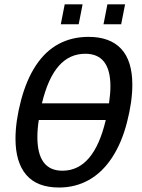

<svg xmlns="http://www.w3.org/2000/svg" viewBox="-20 -835 640 865"><path d="M246.1 9.8Q147 9.8 98.4 -47.1Q49.8 -104 49.8 -210Q49.8 -288.6 74.5 -382.1Q99.1 -475.6 141.6 -540Q184.1 -604.5 243.9 -636.7Q303.7 -668.9 378.9 -668.9Q475.6 -668.9 525.9 -615Q576.2 -561 576.2 -453.1Q576.2 -377.4 552.2 -284.2Q528.3 -190.9 484.4 -124.3Q440.4 -57.6 379.9 -23.9Q319.3 9.8 246.1 9.8ZM261.2 -65.9Q402.8 -65.9 456.5 -294.4H154.8Q148.4 -254.4 148.4 -217.8Q148.4 -65.9 261.2 -65.9ZM364.3 -592.8Q293 -592.8 244.6 -537.8Q196.3 -482.9 168.9 -369.6H471.2Q477.5 -415 477.5 -445.8Q477.5 -592.8 364.3 -592.8ZM446.3 -725.6 463.9 -815.4H543.5L525.9 -725.6ZM253.9 -725.6 271.5 -815.4H352.1L334.5 -725.6Z"/></svg>

Font: Cousine
Style: Italic
Weight: 400
Italic angle: -12°
Monospace: yes
Designer: Steve Matteson
Foundry: Monotype Imaging Inc.
Version: Version 1.21